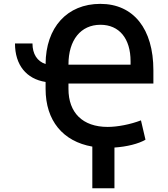

<svg xmlns="http://www.w3.org/2000/svg" viewBox="-20 -757 874 998"><path d="M148.8 -531.2H57.9C57.9 -419.4 116.8 -346.6 217 -331V-294.7C217 -130.3 306.8 -21.7 459.9 5V221.6H574.9V9.9C638.8 5.7 700.6 -9.6 736.2 -30.9L712.7 -131.4C658 -110.4 590.9 -97.3 539.8 -97.3C409.4 -97.3 335.9 -171.2 335.9 -294.7V-322.8H777.3V-391.7C777.3 -607.2 674 -736.9 501.4 -736.9C329.2 -736.9 217.7 -614.7 217 -424C173.7 -438.2 148.8 -475.9 148.8 -531.2ZM335.9 -420.8V-422.2C335.9 -549 399.9 -628.2 502.1 -628.2C599.8 -628.2 658.7 -556.8 658.7 -438.6V-420.8Z"/></svg>

Font: Magic Ui Pro Semi Bold
Style: Regular
Weight: 600
Designer: Stefan Endress, Andreas Faust
Version: Version 1.000;FEAKit 1.0